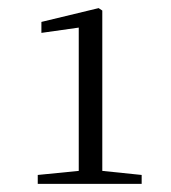

<svg xmlns="http://www.w3.org/2000/svg" viewBox="-20 -915 421 473"><path d="M73 -462V-484L174 -494V-847L82 -834V-861L223 -895L232 -889V-494L329 -484V-462Z"/></svg>

Font: Early Summer Mincho Light
Style: Regular
Weight: 300
Designer: GuiWonder
Version: Version 1.002